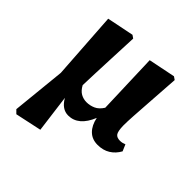

<svg xmlns="http://www.w3.org/2000/svg" viewBox="-187 -634 962 962"><g transform="rotate(45 294.0 -152.5)"><path d="M472 15Q433 15 408 -9.5Q383 -34 374 -78Q336 15 264 15Q219 15 190 -36L216 164L76 194L58 176L87 -110L63 -470L206 -499L222 -488Q218 -401 215.5 -338.5Q213 -276 211 -230Q209 -184 208 -144Q222 -118 241 -107.5Q260 -97 282 -97Q306 -97 328.5 -107Q351 -117 368 -144L357 -470L500 -499L516 -488Q509 -384 504.5 -318.5Q500 -253 497.5 -213Q495 -173 495 -144Q496 -104 505.5 -91.5Q515 -79 537 -79Q546 -79 554 -81Q562 -83 569 -86L584 -51Q567 -20 539 -2.5Q511 15 472 15Z"/></g></svg>

Font: Source Serif 4
Style: Bold
Weight: 700
Designer: Frank Grießhammer
Foundry: Adobe
Version: Version 4.005;hotconv 1.1.0;makeotfexe 2.6.0